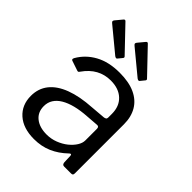

<svg xmlns="http://www.w3.org/2000/svg" viewBox="-217 -861 981 981"><g transform="rotate(45 274.0 -370.0)"><path d="M382.1 -63.7Q345 -28 301.5 -9Q258 10 204.5 10Q126.6 10 81.9 -29.8Q37.3 -69.7 37.3 -135.3Q37.3 -188.5 67.5 -226.7Q97.8 -264.9 156.6 -287.2Q215.5 -309.5 300.8 -314.6L378.8 -321.1Q385.7 -321.9 390.5 -325.1Q395.3 -328.3 395.3 -335.9V-363Q395.3 -417.1 361.9 -448.4Q328.6 -479.7 271 -479.7Q227.6 -479.7 191.8 -460.1Q156 -440.4 127.8 -400.1Q124.5 -395 121.8 -393.6Q119.1 -392.2 113.1 -394.2L59.7 -412.2Q56.3 -414.2 55 -417.2Q53.6 -420.1 57.7 -428.2Q87.3 -479.9 141.9 -510Q196.5 -540 275 -540Q341.9 -540 386.6 -519.4Q431.4 -498.7 453.9 -460.3Q476.5 -421.8 476.5 -369.2V-14.7Q476.5 -6.2 473.5 -3.1Q470.4 0 463 0H412.2Q405.7 0 402.4 -4.3Q399.1 -8.7 398.5 -16.2L396.8 -62.3Q394.5 -76.5 382.1 -63.7ZM395.3 -254.4Q395.3 -271 381 -269.5L315.4 -264.5Q269.3 -261.6 233.1 -252.4Q197 -243.1 172.2 -228.2Q147.4 -213.3 134.2 -192.5Q121.1 -171.7 121.1 -144.9Q121.1 -101.4 151.7 -76.8Q182.3 -52.2 233.9 -52.2Q266.2 -52.2 295.7 -63.6Q325.1 -75.1 347.6 -93Q370.4 -111.8 382.8 -131.9Q395.3 -152 395.3 -171V-254.4ZM96.6 -745.9Q103.2 -753.4 109.7 -746.4L233 -617.3Q239.9 -610.9 232.2 -603.2L216.6 -584.1Q213.2 -579 209.2 -579.2Q205.3 -579.3 199.1 -583.4L69.8 -690.2Q62.6 -696 62.4 -700.1Q62.2 -704.2 66.6 -709.8ZM258.3 -745.9Q264.9 -753.4 271.4 -746.4L394.7 -617.3Q401.7 -610.9 393.9 -603.2L378.3 -584.1Q374.9 -579 371 -579.2Q367 -579.3 360.8 -583.4L231.6 -690.2Q224.4 -696 224.2 -700.1Q223.9 -704.2 228.3 -709.8Z"/></g></svg>

Font: Libre Franklin Thin
Style: Regular
Weight: 100
Designer: Pablo Impallari, Rodrigo Fuenzalida, Nhung Nguyen
Foundry: Impallari Type
Version: Version 3.000